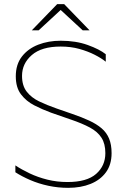

<svg xmlns="http://www.w3.org/2000/svg" viewBox="-20 -894 611 924"><path d="M255 -874 133 -748H166L272 -846L378 -748H411L289 -874ZM487 -157Q487 -96 442.5 -57Q398 -18 305 -18Q254 -18 208 -29.5Q162 -41 123 -59.5Q84 -78 54 -98V-65Q85 -45 125.5 -27.5Q166 -10 212.5 0Q259 10 308 10Q369 10 416 -9Q463 -28 490 -65Q517 -102 517 -157Q517 -198 505 -227Q493 -256 469 -276.5Q445 -297 409.5 -313.5Q374 -330 327 -346L252 -372Q206 -388 168.5 -406Q131 -424 108.5 -453Q86 -482 86 -529Q86 -588 133 -629Q180 -670 272 -670Q321 -670 362 -658.5Q403 -647 435.5 -630.5Q468 -614 489 -597V-633Q459 -657 402 -677.5Q345 -698 272 -698Q213 -698 164 -679Q115 -660 85.5 -622Q56 -584 56 -527Q56 -473 81 -440Q106 -407 145 -387Q184 -367 225 -352L320 -319Q376 -300 413 -280Q450 -260 468.5 -231Q487 -202 487 -157Z"/></svg>

Font: Roundo Variable
Style: Regular
Weight: 200
Designer: Shiva Nallaperumal
Foundry: Indian Type Foundry
Version: Version 2.000